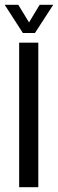

<svg xmlns="http://www.w3.org/2000/svg" viewBox="-24 -777 242 797"><path d="M55.5 0V-600H135V0ZM71 -640 -4.5 -757H52L96.5 -684L140.5 -757H197L121 -640Z"/></svg>

Font: Big Shoulders Stencil Text
Style: Regular
Weight: 400
Designer: Patric King
Foundry: XO Type Co
Version: Version 1.000